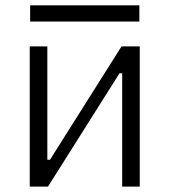

<svg xmlns="http://www.w3.org/2000/svg" viewBox="-20 -689 626 709"><path d="M89.8 0V-517.6H154.8V-99.1H164.6L428.7 -517.6H496.1V0H431.2V-418.5H421.4L157.2 0ZM91.3 -609.4V-669.4H494.6V-609.4Z"/></svg>

Font: CaskaydiaMono NF Light
Style: Regular
Weight: 300
Designer: Aaron Bell
Foundry: Saja Typeworks
Version: Version 2111.001; ttfautohint (v1.8.4);Nerd Fonts 3.1.1